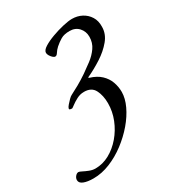

<svg xmlns="http://www.w3.org/2000/svg" viewBox="-265 -515 827 907"><g transform="rotate(-30 148.5 -62.0)"><path d="M-21 290Q-54 290 -74 282Q-94 274 -94 258Q-94 247 -86 237.5Q-78 228 -69 228Q-64 228 -51.5 234.5Q-39 241 -22.5 247.5Q-6 254 10 254Q50 254 86.5 234Q123 214 152 180Q181 146 198 103.5Q215 61 215 16Q215 -26 199.5 -56.5Q184 -87 143 -87Q122 -87 103 -77Q84 -67 71 -57Q58 -47 56 -47Q50 -47 45 -48.5Q40 -50 42 -56Q43 -61 51.5 -71Q60 -81 70 -91Q80 -101 87 -104Q107 -114 132 -128Q157 -142 185 -161Q208 -177 234 -196.5Q260 -216 278 -241.5Q296 -267 296 -300Q296 -329 277.5 -349.5Q259 -370 228 -370Q198 -370 180 -359.5Q162 -349 145 -334Q132 -322 125 -310.5Q118 -299 110 -299Q104 -299 97 -305.5Q90 -312 85 -320.5Q80 -329 80 -336Q80 -350 101.5 -363.5Q123 -377 154.5 -388.5Q186 -400 216.5 -407Q247 -414 266 -414Q295 -414 319 -401.5Q343 -389 357.5 -366Q372 -343 371 -311Q371 -272 344 -239.5Q317 -207 277.5 -181.5Q238 -156 199 -138Q191 -135 198 -132Q235 -121 257 -100Q279 -79 288.5 -52.5Q298 -26 298 2Q298 37 279.5 76.5Q261 116 229 153.5Q197 191 156 222Q115 253 69.5 271.5Q24 290 -21 290Z"/></g></svg>

Font: EB Garamond
Style: Italic
Weight: 400
Italic angle: -17.2°
Designer: Georg Duffner and Octavio Pardo
Foundry: Georg Duffner
Version: Version 1.001